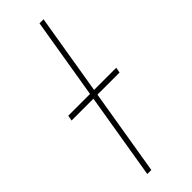

<svg xmlns="http://www.w3.org/2000/svg" viewBox="-256 -746 764 764"><g transform="rotate(-45 126.0 -363.5)"><path d="M194.6 -727.3 73.9 0H51.1L171.9 -727.3ZM-11.4 -363.6 -7.1 -386.4H262.8L258.5 -363.6Z"/></g></svg>

Font: Inter Thin  BETA
Style: Italic
Weight: 100
Italic angle: -9.39999°
Designer: Rasmus Andersson
Foundry: rsms
Version: Version 3.011;git-f93a4a705